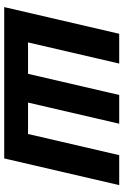

<svg xmlns="http://www.w3.org/2000/svg" viewBox="147 -748 600 935"><g transform="rotate(90 447.5 -280.0)"><path d="M144 -560H289L186 -116H339L442 -560H582L479 -116H632L735 -560H881L751 0H14Z"/></g></svg>

Font: KaiGen Gothic CN Bold
Style: Bold
Weight: 700
Designer: Ryoko NISHIZUKA  (kana & ideographs); Paul D. Hunt (Latin, Greek & Cyrillic); Wenlong ZHANG  (bopomofo); Sandoll Communi
Foundry: Adobe Systems Incorporated
Version: Version 1.002.20150501